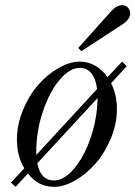

<svg xmlns="http://www.w3.org/2000/svg" viewBox="-20 -704 519 736"><path d="M40 12.2 22 -3.9 73.2 -59.1Q44.9 -106 44.9 -169.9Q44.9 -226.1 67.9 -281.7Q90.8 -337.4 125.7 -377.7Q160.6 -418 203.9 -442.9Q247.1 -467.8 286.1 -467.8Q317.4 -467.8 345 -452.1Q372.6 -436.5 392.1 -408.2L448.2 -467.8L465.8 -450.2L405.8 -384.8Q428.2 -340.8 428.2 -286.1Q428.2 -230 405.3 -174.3Q382.3 -118.7 347.4 -78.4Q312.5 -38.1 269.3 -12.9Q226.1 12.2 187 12.2Q126.5 12.2 86.9 -39.1ZM119.1 -124V-109.9L352.1 -362.8Q347.7 -400.4 330.8 -422.1Q314 -443.8 286.1 -443.8Q246.6 -443.8 207.5 -396.7Q168.5 -349.6 143.8 -274.9Q119.1 -200.2 119.1 -124ZM187 -12.2Q226.1 -12.2 264.9 -58.6Q303.7 -105 328.4 -178.7Q353 -252.4 354 -328.1L123 -78.1Q135.7 -12.2 187 -12.2ZM292 -507.8 279.8 -520 402.8 -657.2Q425.8 -684.1 448.2 -684.1Q462.4 -684.1 470.7 -674.8Q479 -665.5 479 -652.8Q479 -628.9 446.8 -608.9Z"/></svg>

Font: Flanker Steampunk
Style: Italic
Weight: 400
Italic angle: -12°
Designer: Alexey Kryukov, Leonardo Di Lena
Foundry: Alexey Kryukov, Leonardo Di Lena
Version: 1.210